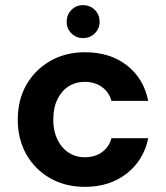

<svg xmlns="http://www.w3.org/2000/svg" viewBox="-20 -714 645 746"><path d="M310 12Q234 12 175 -21.5Q116 -55 82.5 -114Q49 -173 49 -249Q49 -326 82.5 -384.5Q116 -443 175 -477Q234 -511 310 -511Q407 -511 472.5 -460.5Q538 -410 556 -322H413Q404 -356 376 -376Q348 -396 309 -396Q274 -396 246.5 -378.5Q219 -361 203 -328Q187 -295 187 -249Q187 -215 196.5 -188Q206 -161 222.5 -142Q239 -123 261 -113Q283 -103 309 -103Q335 -103 356 -111.5Q377 -120 392 -137Q407 -154 413 -177H556Q538 -91 472 -39.5Q406 12 310 12ZM302 -566Q276 -566 257.5 -584.5Q239 -603 239 -629Q239 -657 257.5 -675.5Q276 -694 302 -694Q330 -694 348.5 -675.5Q367 -657 367 -629Q367 -603 348.5 -584.5Q330 -566 302 -566Z"/></svg>

Font: DM Sans 20pt
Style: Bold
Weight: 700
Version: Version 4.004;gftools[0.9.30]